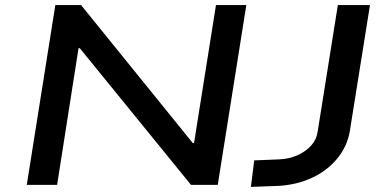

<svg xmlns="http://www.w3.org/2000/svg" viewBox="-20 -725 1522 753"><path d="M85 0 197 -705H298L736 -164H741L827 -705H946L834 0H729L293 -536H288L204 0ZM964 8 977 -96 1076 -100Q1116 -102 1148.5 -117Q1181 -132 1201.5 -155.5Q1222 -179 1226 -210L1305 -705H1431L1352 -211Q1342 -151 1302.5 -103Q1263 -55 1203 -27.5Q1143 0 1073 4Z"/></svg>

Font: Nunito Sans 7pt Expanded SemiBold
Style: Italic
Weight: 600
Width: 7
Italic angle: -9°
Designer: Vernon Adams
Foundry: Vernon Adams
Version: Version 3.101;gftools[0.9.27]